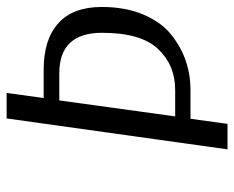

<svg xmlns="http://www.w3.org/2000/svg" viewBox="-82 -608 690 565"><g transform="rotate(-90 262.5 -325.0)"><path d="M257 -541H341Q429 -541 477 -498Q525 -455 525 -370Q525 -301 503 -248.5Q481 -196 444.5 -166.5Q408 -137 367 -123Q326 -109 281 -109H196L181 0H106L197 -650H272ZM250 -495 203 -154H281Q354 -154 401.5 -204.5Q449 -255 449 -369Q449 -495 330 -495Z"/></g></svg>

Font: Arsenal
Style: Italic
Weight: 400
Italic angle: -9.10001°
Designer: Andrij Shevchenko
Foundry: Stairsfor
Version: Version 2.001;PS 002.001;hotconv 1.0.88;makeotf.lib2.5.64775